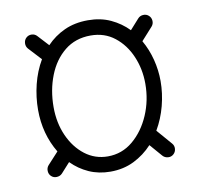

<svg xmlns="http://www.w3.org/2000/svg" viewBox="-65 -584 697 672"><g transform="rotate(-10 283.0 -248.0)"><path d="M502 -1.5Q493.7 5.9 482.2 4.9Q470.7 3.9 463.4 -4.4L425.3 -48.3Q397 -17.6 359.4 1Q321.8 19.5 275.9 19.5Q233.9 19.5 199.2 3.9Q164.6 -11.7 138.2 -38.6L106.4 -3.4Q99.1 4.4 87.4 5.1Q75.7 5.9 67.4 -2Q59.6 -9.3 59.1 -20.8Q58.6 -32.2 65.9 -40.5L104.5 -82.5Q63 -151.4 63 -237.3Q63 -282.2 74 -326.9Q85 -371.6 107.4 -409.7L65.4 -455.1Q58.1 -463.4 58.6 -474.9Q59.1 -486.3 66.9 -493.7Q75.2 -501.5 86.7 -501Q98.1 -500.5 105.5 -492.2L141.1 -453.6Q168.5 -482.4 205.3 -499.3Q242.2 -516.1 289.1 -516.1Q334 -516.1 369.6 -499.5Q405.3 -482.9 431.6 -455.6L463.9 -491.7Q471.2 -500 482.7 -500.7Q494.1 -501.5 502.4 -494.1Q510.7 -486.8 511.5 -475.3Q512.2 -463.9 504.9 -455.6L464.4 -410.6Q483.4 -377.4 493.2 -339.1Q502.9 -300.8 502.9 -262.7Q502.9 -219.2 491.5 -175.3Q480 -131.3 458 -93.8L504.9 -39.6Q512.2 -31.2 511.2 -20Q510.3 -8.8 502 -1.5ZM289.1 -461.9Q234.9 -461.9 196.5 -430.9Q158.2 -399.9 138.2 -348.6Q118.2 -297.4 118.2 -237.3Q118.2 -181.2 138.7 -135.3Q159.2 -89.4 194.8 -62Q230.5 -34.7 275.9 -34.7Q326.2 -34.7 365 -67.1Q403.8 -99.6 426.3 -151.6Q448.7 -203.6 448.7 -262.7Q448.7 -314.9 429.2 -360.4Q409.7 -405.8 374 -433.8Q338.4 -461.9 289.1 -461.9Z"/></g></svg>

Font: Mikhak-DS1-FD Light
Style: Regular
Weight: 300
Designer: Amin Abedi
Version: Version 3.2